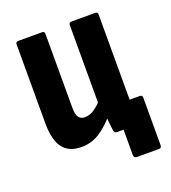

<svg xmlns="http://www.w3.org/2000/svg" viewBox="-117 -582 707 794"><g transform="rotate(-20 236.0 -184.5)"><path d="M348 125Q344 125 340.5 121.5Q337 118 337 112V0H316L401 -108H448Q459 -108 459 -96V112Q459 125 448 125ZM151 8Q95 8 68.5 -27Q42 -62 42 -135V-483Q42 -494 54 -494H158Q169 -494 169 -483V-157Q169 -128 178 -115.5Q187 -103 205 -103Q226 -103 247 -117Q268 -131 289 -156L303 -83Q273 -44 234.5 -18Q196 8 151 8ZM308 0Q298 0 295 -11Q293 -28 290.5 -51.5Q288 -75 288 -94L276 -130V-483Q276 -494 288 -494H392Q403 -494 403 -483V-127Q403 -94 404 -65Q405 -36 407 -13Q409 0 397 0Z"/></g></svg>

Font: Sofia Sans Condensed ExtraBold
Style: Regular
Weight: 800
Designer: Botio Nikoltchev, Ani Petrova
Foundry: lettersoup
Version: Version 4.101